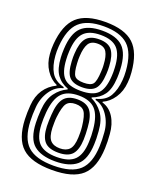

<svg xmlns="http://www.w3.org/2000/svg" viewBox="-150 -900 820 1000"><g transform="rotate(20 260.0 -400.0)"><path d="M260 10Q145.2 10 93.8 -36.8Q42.2 -83.5 38 -191Q37.2 -211 37.8 -228.5Q38.2 -246 40 -269Q43.8 -319.5 67.8 -355.5Q91.8 -391.5 132.5 -410.8V-414.8Q97 -430.2 72.4 -467.2Q47.8 -504.2 44 -553.8Q42.8 -570.5 42.8 -581.6Q42.8 -592.8 44 -609.8Q52.8 -716.8 103 -763.4Q153.2 -810 260 -810Q367 -810 417.1 -763.4Q467.2 -716.8 476 -609.8Q477.5 -591 477.4 -580.2Q477.2 -569.5 476 -553.8Q472.2 -503.8 447.4 -466.9Q422.5 -430 387.5 -414.8V-410.8Q428.8 -398.5 452.4 -360.6Q476 -322.8 480 -269Q481.8 -246.5 482.2 -228.8Q482.8 -211 482 -191Q478 -83.5 426.4 -36.8Q374.8 10 260 10ZM260 -62Q328 -62 358.8 -92.8Q389.5 -123.5 392 -194.2Q392.8 -212 392.4 -228.1Q392 -244.2 390.2 -262.2Q383.2 -337.5 353 -370Q322.8 -402.5 260 -402.5Q197.2 -402.5 167 -370Q136.8 -337.5 129.8 -262.2Q128 -241.8 127.8 -226.1Q127.5 -210.5 128 -194.2Q130.8 -123.5 161.5 -92.8Q192.2 -62 260 -62ZM260 -86Q206.2 -86 183.1 -112.2Q160 -138.5 158 -195.5Q157.5 -211.2 158.1 -227.4Q158.8 -243.5 159.8 -260.2Q163.8 -325.2 187 -353.4Q210.2 -381.5 260 -381.5Q310 -381.5 333.1 -353.4Q356.2 -325.2 360.2 -260.2Q361.5 -242.5 362 -227Q362.5 -211.5 362 -195.5Q360 -138.5 336.9 -112.2Q313.8 -86 260 -86ZM260 -110Q294.8 -110 312.6 -129.1Q330.5 -148.2 332.2 -197.2Q332.8 -206.8 332.5 -225Q332.2 -243.2 330.5 -257.2Q323.8 -316 309.1 -335.8Q294.5 -355.5 260 -355.5Q225.5 -355.5 210.9 -335.8Q196.2 -316 189.5 -257.2Q188 -244.8 187.8 -226.2Q187.5 -207.8 187.8 -197.2Q189.8 -148.2 207.5 -129.1Q225.2 -110 260 -110ZM260 -14Q359 -14 403.8 -55.4Q448.5 -96.8 452 -192Q452.8 -212.5 452.2 -228.5Q451.8 -244.5 450 -267.8Q446.2 -318.8 418.5 -360Q390.8 -401.2 349 -410.8V-416.8Q400.5 -429.8 421.2 -465.5Q442 -501.2 446.2 -556Q447 -566.2 447.2 -579.2Q447.5 -592.2 446.2 -606.8Q439 -704.5 394.9 -745.2Q350.8 -786 260 -786Q169.2 -786 125.1 -745.2Q81 -704.5 73.8 -606.8Q72.8 -593.2 72.8 -580.2Q72.8 -567.2 73.8 -556Q78 -501 98.9 -465.4Q119.8 -429.8 171 -416.8V-410.8Q129 -401 101.4 -359.8Q73.8 -318.5 70 -267.8Q68.2 -244.5 67.8 -228.2Q67.2 -212 68 -192Q71.5 -96.8 116.2 -55.4Q161 -14 260 -14ZM260 -38Q181.5 -38 141.4 -71.9Q101.2 -105.8 98 -192.2Q97.5 -208.8 97.8 -225.2Q98 -241.8 99.8 -263.5Q104.2 -324.8 130.5 -360.2Q156.8 -395.8 193.8 -412.2V-416.2Q153 -431 130.1 -462.9Q107.2 -494.8 103.8 -557Q103.2 -566.5 103.1 -578.2Q103 -590 103.8 -604.5Q108 -690.2 144.9 -726.1Q181.8 -762 260 -762Q338.5 -762 375.4 -726.1Q412.2 -690.2 416.2 -604.5Q416.8 -591.5 416.8 -579.5Q416.8 -567.5 416.2 -557Q413 -494.5 389.9 -462.6Q366.8 -430.8 326.2 -416.2V-412.2Q363.2 -395.8 389.5 -360.2Q415.8 -324.8 420.2 -263.5Q422.2 -238.2 422.4 -223.1Q422.5 -208 422 -192.2Q418.8 -105.8 378.6 -71.9Q338.5 -38 260 -38ZM260 -428.5Q326.8 -428.5 354.6 -457.4Q382.5 -486.2 386.2 -557.5Q386.8 -569.5 386.9 -578.6Q387 -587.8 386.2 -602.2Q382.8 -675 353.5 -706.5Q324.2 -738 260 -738Q195.8 -738 166.5 -706.5Q137.2 -675 133.8 -602.2Q133 -587.8 133.1 -578.5Q133.2 -569.2 133.8 -557.5Q137.5 -486.2 165.4 -457.4Q193.2 -428.5 260 -428.5ZM260 -448.5Q211 -448.5 189 -471.9Q167 -495.2 163.8 -557.8Q163 -573 163.1 -580.8Q163.2 -588.5 163.8 -600.2Q166.8 -658.8 188.1 -686.4Q209.5 -714 260 -714Q310.8 -714 332 -686.4Q353.2 -658.8 356.2 -600.2Q356.8 -588 356.9 -580.1Q357 -572.2 356.2 -557.8Q353 -495.2 331 -471.9Q309 -448.5 260 -448.5ZM260 -473.5Q299 -473.5 311.4 -489.9Q323.8 -506.2 326.2 -558.2Q326.8 -568.5 326.9 -574.6Q327 -580.8 326.9 -585.9Q326.8 -591 326.2 -598Q324 -643.2 310.1 -666.6Q296.2 -690 260 -690Q223.8 -690 209.9 -666.6Q196 -643.2 193.8 -598Q193.2 -586.5 193.1 -579.2Q193 -572 193.8 -558.2Q196.5 -506.2 208.8 -489.9Q221 -473.5 260 -473.5Z"/></g></svg>

Font: Big Shoulders Inline Text Thin Black
Style: Regular
Weight: 900
Version: Version 2.002